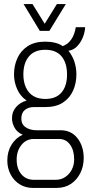

<svg xmlns="http://www.w3.org/2000/svg" viewBox="-20 -743 439 945"><path d="M143 182Q106 182 77.5 164.5Q49 147 32.5 116Q16 85 16 47Q16 3 36.5 -30.5Q57 -64 92 -80Q65 -91 52 -114Q39 -137 39 -161Q39 -193 59 -216Q79 -239 111 -248Q80 -269 64.5 -304Q49 -339 49 -377Q49 -420 65.5 -456.5Q82 -493 116 -515.5Q150 -538 203 -538Q229 -538 251 -532.5Q273 -527 289 -516Q314 -525 330.5 -548.5Q347 -572 353 -609H399Q398 -584 387.5 -558.5Q377 -533 359.5 -515Q342 -497 317 -493Q337 -468 346.5 -438.5Q356 -409 356 -377Q356 -333 339.5 -296.5Q323 -260 289.5 -238Q256 -216 202 -216H146Q120 -216 102.5 -202Q85 -188 85 -159Q85 -131 106.5 -116.5Q128 -102 159 -102H277Q331 -102 361.5 -62.5Q392 -23 392 35Q392 76 375 109.5Q358 143 328.5 162.5Q299 182 257 182ZM147 142H254Q281 142 301.5 128Q322 114 333.5 91.5Q345 69 345 42Q345 -3 325 -31Q305 -59 270 -59H147Q109 -59 85.5 -29.5Q62 0 62 42Q62 87 85 114.5Q108 142 147 142ZM203 -256Q256 -256 283 -288Q310 -320 310 -376Q310 -433 283 -465.5Q256 -498 203 -498Q150 -498 122.5 -465.5Q95 -433 95 -376Q95 -340 107.5 -312.5Q120 -285 144 -270.5Q168 -256 203 -256ZM96 -723H140L213 -605H187L260 -723H304L223 -591H176Z"/></svg>

Font: Archivo Condensed Thin
Style: Regular
Weight: 250
Width: 3
Designer: Hector Gatti
Foundry: Omnibus-Type
Version: Version 2.001